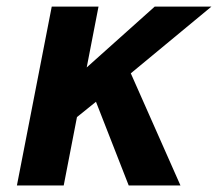

<svg xmlns="http://www.w3.org/2000/svg" viewBox="-20 -567 666 587"><path d="M138.2 -546.9H281.2L245.1 -360.8L453.1 -546.9H626.5L379.9 -342.8L531.7 0H373.5L273.4 -255.9L215.3 -209L174.8 0H31.7Z"/></svg>

Font: Hack
Style: Bold Italic
Weight: 700
Italic angle: -11°
Monospace: yes
Designer: Christopher Simpkins
Foundry: Christopher Simpkins
Version: Version 2.017; ttfautohint (v1.4.1) -l 4 -r 80 -G 350 -x 0 -